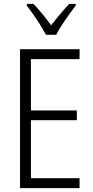

<svg xmlns="http://www.w3.org/2000/svg" viewBox="-20 -967 480 987"><path d="M389 0H83V-714H389V-663H139V-399H375V-349H139V-51H389ZM217 -788Q204 -811 187 -838.5Q170 -866 151.5 -892Q133 -918 118 -938V-947H152Q173 -925 197.5 -895.5Q222 -866 243 -837Q266 -867 287.5 -892.5Q309 -918 335 -947H369V-938Q345 -907 315.5 -864.5Q286 -822 269 -788Z"/></svg>

Font: Noto Sans Khmer UI Condensed Light
Style: Regular
Weight: 300
Width: 3
Designer: Danh Hong and the Monotype Design Team
Foundry: Monotype Imaging Inc.
Version: Version 2.002; ttfautohint (v1.8.4.7-5d5b)